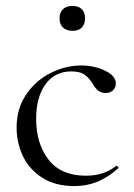

<svg xmlns="http://www.w3.org/2000/svg" viewBox="-20 -616 451 648"><path d="M36 -185Q36 -249 68 -296.5Q100 -344 150.5 -369.5Q201 -395 254 -395Q298 -395 334.5 -377.5Q371 -360 371 -334Q371 -321 361.5 -311.5Q352 -302 336 -302Q309 -302 292 -335Q279 -355 264 -365Q249 -375 221 -375Q165 -375 133.5 -331.5Q102 -288 102 -215Q102 -131 144 -77Q186 -23 270 -23Q331 -23 372 -56H373Q376 -56 378.5 -53Q381 -50 379 -48Q344 -17 308.5 -2.5Q273 12 231 12Q166 12 122 -16.5Q78 -45 57 -90Q36 -135 36 -185ZM181 -554Q181 -574 192.5 -585Q204 -596 225 -596Q245 -596 256 -585Q267 -574 267 -554Q267 -534 256 -523Q245 -512 225 -512Q204 -512 192.5 -523Q181 -534 181 -554Z"/></svg>

Font: Cormorant
Style: Regular
Weight: 400
Designer: Christian Thalmann (Catharsis Fonts)
Foundry: Catharsis Fonts
Version: Version 4.000